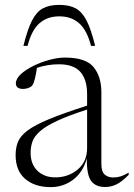

<svg xmlns="http://www.w3.org/2000/svg" viewBox="-20 -757 548 787"><path d="M411 9.5Q371.5 9.5 353.2 -15.8Q335 -41 336 -108Q320 -50.5 279.5 -20.2Q239 10 188 10Q122.5 10 83.2 -23.8Q44 -57.5 44 -121Q44 -151.5 53.8 -175.8Q63.5 -200 93.2 -222.2Q123 -244.5 181.5 -268.8Q240 -293 337 -324V-372Q337 -430 309.8 -461.8Q282.5 -493.5 221.5 -493.5Q175.5 -493.5 131.5 -479Q128 -454.5 123 -434.2Q118 -414 112 -406.5Q106.5 -400 96 -396.2Q85.5 -392.5 75 -392.5Q45 -392.5 45 -415.5Q45 -434 65.2 -452.8Q85.5 -471.5 117 -487Q148.5 -502.5 183 -511.8Q217.5 -521 246.5 -521Q331.5 -521 363.5 -482Q395.5 -443 395.5 -379V-85Q395.5 -53 409.5 -41.2Q423.5 -29.5 443.5 -29.5Q460 -29.5 474 -33.8Q488 -38 507.5 -49.5V-40.5Q481.5 -13.5 459 -2Q436.5 9.5 411 9.5ZM105.5 -130.5Q105.5 -84 133.5 -57Q161.5 -30 206.5 -30Q260 -30 298.5 -62.2Q337 -94.5 337 -150.5V-308Q259.5 -283 213.2 -261.2Q167 -239.5 143.8 -218.8Q120.5 -198 113 -176.8Q105.5 -155.5 105.5 -130.5ZM223 -690Q174 -690 141.8 -661.8Q109.5 -633.5 93 -569H76Q92.5 -636.5 111.2 -672.8Q130 -709 156.2 -723Q182.5 -737 223 -737Q263.5 -737 289.8 -723Q316 -709 334.8 -672.8Q353.5 -636.5 370 -569H353Q336.5 -633.5 304.2 -661.8Q272 -690 223 -690Z"/></svg>

Font: Newsreader 72pt Light
Style: Regular
Weight: 300
Designer: Hugues Gentile
Foundry: Production Type
Version: Version 1.003; ttfautohint (v1.8.3)